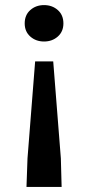

<svg xmlns="http://www.w3.org/2000/svg" viewBox="-20 -555 347 754"><path d="M222 179 219 67 189 -314H118L88 67L84 179ZM229 -463Q229 -496 207 -515.5Q185 -535 153 -535Q121 -535 99 -515.5Q77 -496 77 -463Q77 -431 99 -411.5Q121 -392 153 -392Q185 -392 207 -411.5Q229 -431 229 -463Z"/></svg>

Font: Geom Medium
Style: Bold
Weight: 500
Version: Version 1.102